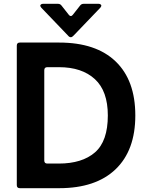

<svg xmlns="http://www.w3.org/2000/svg" viewBox="-20 -986 768 1006"><path d="M84 0Q68 0 68 -16V-747Q68 -763 84 -763H290Q483 -763 586 -664Q689 -565 689 -381Q689 -198 585.5 -99Q482 0 290 0ZM288 -129Q410 -129 477.5 -187.5Q545 -246 545 -381Q545 -509 477 -571.5Q409 -634 289 -634H228Q212 -634 212 -618V-145Q212 -129 228 -129ZM336 -800 196 -946Q191 -953 191 -956Q191 -960 195 -963Q199 -966 205 -966H284Q296 -966 303 -956L340 -909Q345 -902 351 -902Q357 -902 362 -909L399 -956Q406 -966 418 -966H497Q503 -966 507 -963Q511 -960 511 -956Q511 -953 506 -946L366 -800Q358 -791 351 -791Q343 -791 336 -800Z"/></svg>

Font: Open Sauce Two
Style: Bold
Weight: 700
Designer: Alfredo Marco Pradil
Foundry: Creative Sauce Fz LLC
Version: Version 1.477